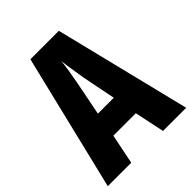

<svg xmlns="http://www.w3.org/2000/svg" viewBox="-200 -831 949 949"><g transform="rotate(-45 274.0 -357.0)"><path d="M386 0 353 -157H196L164 0H0L173 -714H372L548 0ZM295 -464Q289 -501 283.5 -536Q278 -571 275 -599Q269 -542 254 -466L219 -288H330Z"/></g></svg>

Font: Noto Sans Ethiopic ExtraCondensed ExtraBold
Style: Regular
Weight: 800
Width: 2
Designer: Monotype Design Team
Foundry: Monotype Imaging Inc.
Version: Version 2.102; ttfautohint (v1.8.4.7-5d5b)